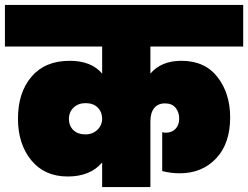

<svg xmlns="http://www.w3.org/2000/svg" viewBox="-31 -760 1008 780"><path d="M384 0V-100Q336 -43 244 -43Q150 -43 96 -109Q42 -175 42 -278Q42 -384 97 -448.5Q152 -513 252 -513Q340 -513 384 -461V-571H-11V-740H957V-571H580V-461Q624 -513 706 -513Q801 -513 852.5 -447Q904 -381 904 -283Q904 -177 847 -116.5Q790 -56 699 -56Q663 -56 628 -65V-223Q634 -221 643 -221Q667 -221 682 -236.5Q697 -252 697 -278Q697 -304 682.5 -322Q668 -340 639 -340Q611 -340 595.5 -321Q580 -302 580 -267V0ZM316 -214Q345 -214 364.5 -232.5Q384 -251 384 -279Q383 -307 365 -324Q347 -341 317 -341Q287 -341 268 -323Q249 -305 249 -277Q249 -249 267 -231.5Q285 -214 316 -214Z"/></svg>

Font: Poppins Black
Style: Regular
Weight: 900
Designer: Ninad Kale (Devanagari), Jonny Pinhorn (Latin)
Foundry: Indian Type Foundry
Version: Version 3.200;PS 1.000;hotconv 16.6.54;makeotf.lib2.5.65590